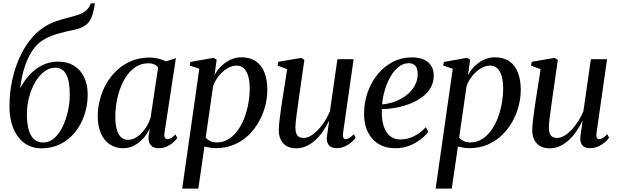

<svg xmlns="http://www.w3.org/2000/svg" viewBox="-20 -882 3719 1156"><path d="M551.5 -862 548 -841Q540.5 -799 528.2 -771.5Q516 -744 492 -727.8Q468 -711.5 425 -702Q415.5 -700 404.5 -697.8Q393.5 -695.5 382 -693Q356 -686.5 327.8 -678.8Q299.5 -671 271.5 -658.2Q243.5 -645.5 216.5 -624.5Q190 -603 166.5 -564Q143 -525 126 -470.8Q109 -416.5 101.5 -350.5Q125.5 -396.5 159.5 -433Q193.5 -469.5 236.5 -490.2Q279.5 -511 330 -511Q385 -511 424.8 -486.8Q464.5 -462.5 486.2 -418.2Q508 -374 508 -313Q508 -248 488.2 -189.8Q468.5 -131.5 432 -86.2Q395.5 -41 344.5 -15Q293.5 11 230.5 11Q183.5 11 147.5 -7.8Q111.5 -26.5 87 -60.5Q62.5 -94.5 49.8 -140.2Q37 -186 37 -240.5Q37 -320.5 52.2 -393.5Q67.5 -466.5 94.5 -528Q121.5 -589.5 158 -637Q194.5 -684.5 237.5 -713.5Q272.5 -737.5 308 -750.5Q343.5 -763.5 377 -772Q410.5 -780.5 439.2 -789Q468 -797.5 489.8 -812Q511.5 -826.5 523 -852.5L527 -862ZM313 -474.5Q276.5 -474.5 245.5 -450.5Q214.5 -426.5 191.2 -386Q168 -345.5 155 -295.8Q142 -246 142 -194Q142 -146 151 -107.5Q160 -69 181.8 -46.5Q203.5 -24 241 -24Q277 -24 306.2 -49.8Q335.5 -75.5 356.5 -118.2Q377.5 -161 389 -212.5Q400.5 -264 400 -314.5Q400 -394.5 378.5 -434.5Q357 -474.5 313 -474.5Z M970.5 -83Q967.5 -61 973.2 -52.5Q979 -44 989.5 -44Q999 -44 1010.8 -51Q1022.5 -58 1036 -72.5L1047.5 -51.5Q1040.5 -41.5 1025 -26.8Q1009.5 -12 986.5 -0.8Q963.5 10.5 935 10.5Q903 10.5 887.2 -8.5Q871.5 -27.5 874.5 -61.5L882 -108Q867.5 -77.5 843.8 -50.5Q820 -23.5 789 -6.5Q758 10.5 722 10.5Q675.5 10.5 641 -12.8Q606.5 -36 587.5 -79Q568.5 -122 568.5 -181.5Q568.5 -232 581.8 -283Q595 -334 621 -379.2Q647 -424.5 684.8 -459.8Q722.5 -495 771.8 -515.2Q821 -535.5 880.5 -535.5Q907.5 -535.5 933 -529.2Q958.5 -523 979.5 -512.5L1039 -532ZM932 -475.5Q924 -487 909.2 -494Q894.5 -501 874 -501Q833.5 -501 801.5 -481.8Q769.5 -462.5 745.8 -429.5Q722 -396.5 706 -354.8Q690 -313 682.2 -267.8Q674.5 -222.5 674.5 -179Q674.5 -130.5 684 -99.8Q693.5 -69 710.5 -54.5Q727.5 -40 749.5 -40Q771.5 -40 792 -50.5Q812.5 -61 830.8 -79.5Q849 -98 863.5 -122Q878 -146 886.5 -173Z M1077 253.5 1180 -468 1122.5 -487.5 1126.5 -509 1266 -534 1284.5 -522.5 1271.5 -429Q1288 -460.5 1313 -484.8Q1338 -509 1369 -523Q1400 -537 1433.5 -537Q1485.5 -537 1520.2 -513.2Q1555 -489.5 1572.2 -445.5Q1589.5 -401.5 1589.5 -341.5Q1589.5 -291 1576 -240.8Q1562.5 -190.5 1536.5 -145.5Q1510.5 -100.5 1473 -65.2Q1435.5 -30 1386.8 -10Q1338 10 1279 10Q1262 10 1244.5 7.2Q1227 4.5 1211 0.5L1174 253.5ZM1218.5 -54Q1228.5 -41 1245.2 -32.8Q1262 -24.5 1285.5 -24.5Q1325 -24.5 1356.5 -44.5Q1388 -64.5 1412 -98Q1436 -131.5 1451.8 -173.5Q1467.5 -215.5 1475.5 -260.8Q1483.5 -306 1483.5 -348.5Q1483.5 -392.5 1474.5 -423.5Q1465.5 -454.5 1448 -470.8Q1430.5 -487 1404.5 -487Q1376.5 -487 1348 -469.8Q1319.5 -452.5 1297 -424.2Q1274.5 -396 1263 -363.5Z M1763 11Q1731 11 1707.8 -1.5Q1684.5 -14 1671.5 -38.5Q1658.5 -63 1658.5 -100.5Q1658.5 -114.5 1660.8 -138.5Q1663 -162.5 1666.8 -189.8Q1670.5 -217 1674.2 -241.5Q1678 -266 1680 -281L1709 -465.5L1651.5 -487L1655.5 -510L1794 -533.5L1812.5 -521.5L1778 -280.5Q1776 -262.5 1772.5 -239.2Q1769 -216 1766 -192.5Q1763 -169 1760.8 -148.8Q1758.5 -128.5 1758.5 -116.5Q1758.5 -93 1764 -78.5Q1769.5 -64 1780.8 -57.8Q1792 -51.5 1809 -51.5Q1835.5 -51.5 1864.5 -73Q1893.5 -94.5 1920.5 -131Q1947.5 -167.5 1966.5 -212L2011.5 -525.5H2109L2045.5 -81Q2043 -63.5 2047 -53.8Q2051 -44 2061 -44Q2070.5 -44 2083 -51.2Q2095.5 -58.5 2110.5 -74L2121 -53Q2113 -40.5 2096.2 -25.8Q2079.5 -11 2056.8 -0.5Q2034 10 2007 10Q1973.5 10 1960.2 -7.5Q1947 -25 1947.5 -49Q1947.5 -52.5 1949 -64.2Q1950.5 -76 1952.8 -92Q1955 -108 1957.5 -124.2Q1960 -140.5 1961.5 -152L1960 -152.5Q1944 -119.5 1923.5 -90Q1903 -60.5 1878.2 -38Q1853.5 -15.5 1824.8 -2.2Q1796 11 1763 11Z M2559 -89Q2544 -68 2515 -44.8Q2486 -21.5 2446.8 -5.5Q2407.5 10.5 2360.5 10.5Q2312 10.5 2276.2 -6.2Q2240.5 -23 2217.2 -51.8Q2194 -80.5 2182.8 -118Q2171.5 -155.5 2172 -197.5Q2172 -265.5 2193.8 -326.8Q2215.5 -388 2254 -435Q2292.5 -482 2345 -509.2Q2397.5 -536.5 2459.5 -536.5Q2504 -536.5 2533.2 -522.8Q2562.5 -509 2577 -484.5Q2591.5 -460 2591.5 -428Q2591.5 -386 2572.5 -353.2Q2553.5 -320.5 2520.8 -296.8Q2488 -273 2447.5 -257.2Q2407 -241.5 2363.2 -233.5Q2319.5 -225.5 2279 -224.5Q2277 -190.5 2282 -158Q2287 -125.5 2300 -99.2Q2313 -73 2335.5 -57.8Q2358 -42.5 2390.5 -42.5Q2420.5 -42.5 2447.5 -51.5Q2474.5 -60.5 2498.8 -77.2Q2523 -94 2544 -116ZM2441.5 -501.5Q2408.5 -501.5 2381 -480.2Q2353.5 -459 2332.5 -423.2Q2311.5 -387.5 2298 -343.2Q2284.5 -299 2280.5 -253.5Q2315.5 -256.5 2347.5 -267Q2379.5 -277.5 2406.5 -294.5Q2433.5 -311.5 2453.5 -333.5Q2473.5 -355.5 2484.2 -381.5Q2495 -407.5 2495 -436.5Q2495 -468.5 2481.5 -485Q2468 -501.5 2441.5 -501.5Z M2603 253.5 2706 -468 2648.5 -487.5 2652.5 -509 2792 -534 2810.5 -522.5 2797.5 -429Q2814 -460.5 2839 -484.8Q2864 -509 2895 -523Q2926 -537 2959.5 -537Q3011.5 -537 3046.2 -513.2Q3081 -489.5 3098.2 -445.5Q3115.5 -401.5 3115.5 -341.5Q3115.5 -291 3102 -240.8Q3088.5 -190.5 3062.5 -145.5Q3036.5 -100.5 2999 -65.2Q2961.5 -30 2912.8 -10Q2864 10 2805 10Q2788 10 2770.5 7.2Q2753 4.5 2737 0.5L2700 253.5ZM2744.5 -54Q2754.5 -41 2771.2 -32.8Q2788 -24.5 2811.5 -24.5Q2851 -24.5 2882.5 -44.5Q2914 -64.5 2938 -98Q2962 -131.5 2977.8 -173.5Q2993.5 -215.5 3001.5 -260.8Q3009.5 -306 3009.5 -348.5Q3009.5 -392.5 3000.5 -423.5Q2991.5 -454.5 2974 -470.8Q2956.5 -487 2930.5 -487Q2902.5 -487 2874 -469.8Q2845.5 -452.5 2823 -424.2Q2800.5 -396 2789 -363.5Z M3289 11Q3257 11 3233.8 -1.5Q3210.5 -14 3197.5 -38.5Q3184.5 -63 3184.5 -100.5Q3184.5 -114.5 3186.8 -138.5Q3189 -162.5 3192.8 -189.8Q3196.5 -217 3200.2 -241.5Q3204 -266 3206 -281L3235 -465.5L3177.5 -487L3181.5 -510L3320 -533.5L3338.5 -521.5L3304 -280.5Q3302 -262.5 3298.5 -239.2Q3295 -216 3292 -192.5Q3289 -169 3286.8 -148.8Q3284.5 -128.5 3284.5 -116.5Q3284.5 -93 3290 -78.5Q3295.5 -64 3306.8 -57.8Q3318 -51.5 3335 -51.5Q3361.5 -51.5 3390.5 -73Q3419.5 -94.5 3446.5 -131Q3473.5 -167.5 3492.5 -212L3537.5 -525.5H3635L3571.5 -81Q3569 -63.5 3573 -53.8Q3577 -44 3587 -44Q3596.5 -44 3609 -51.2Q3621.5 -58.5 3636.5 -74L3647 -53Q3639 -40.5 3622.2 -25.8Q3605.5 -11 3582.8 -0.5Q3560 10 3533 10Q3499.5 10 3486.2 -7.5Q3473 -25 3473.5 -49Q3473.5 -52.5 3475 -64.2Q3476.5 -76 3478.8 -92Q3481 -108 3483.5 -124.2Q3486 -140.5 3487.5 -152L3486 -152.5Q3470 -119.5 3449.5 -90Q3429 -60.5 3404.2 -38Q3379.5 -15.5 3350.8 -2.2Q3322 11 3289 11Z"/></svg>

Font: Merriweather 96pt
Style: Italic
Weight: 400
Italic angle: -7.8°
Version: Version 2.101